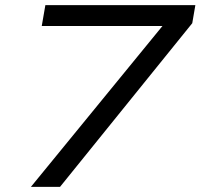

<svg xmlns="http://www.w3.org/2000/svg" viewBox="-20 -725 788 745"><path d="M100 0 643 -664 647 -624H142L156 -705H738L726 -635L213 0Z"/></svg>

Font: Nunito Sans 10pt Expanded
Style: Italic
Weight: 400
Width: 7
Italic angle: -9°
Designer: Vernon Adams
Foundry: Vernon Adams
Version: Version 3.101;gftools[0.9.27]